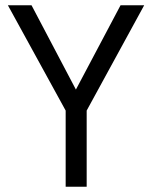

<svg xmlns="http://www.w3.org/2000/svg" viewBox="-20 -711 579 731"><path d="M230 0V-290L10 -691H100L269 -370L439 -691H529L310 -290V0Z"/></svg>

Font: Cairo-CLs
Style: CLs-Regular
Weight: 400
Version: Version 3.130;gftools[0.9.24]